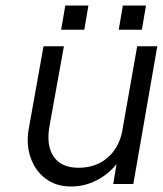

<svg xmlns="http://www.w3.org/2000/svg" viewBox="-20 -668 591 697"><path d="M426 -648H510L495 -560H411ZM217 -648H301L286 -560H202ZM160 -212Q147 -141 174.5 -100Q202 -59 265 -59Q326 -59 368 -93.5Q410 -128 423 -188L478 -500H551L464 0H391L403 -72Q372 -34 329 -12.5Q286 9 238 9Q183 9 145 -20Q107 -49 90.5 -97.5Q74 -146 85 -204L138 -500H212Z"/></svg>

Font: Overused Grotesk
Style: Italic
Weight: 400
Italic angle: -10°
Version: Version 0.003